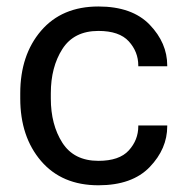

<svg xmlns="http://www.w3.org/2000/svg" viewBox="-20 -548 561 583"><path d="M41.5 -249Q41.5 -132.8 104.7 -59.1Q168 14.6 278.8 14.6Q381.3 14.6 434.6 -40.8Q487.8 -96.2 487.8 -164.6V-167H399.9V-164.6Q399.9 -123 371.1 -91.3Q342.3 -59.6 278.8 -59.6Q204.6 -59.6 169.4 -114.5Q134.3 -169.4 134.3 -249V-264.6Q134.3 -344.2 169.4 -399.2Q204.6 -454.1 278.8 -454.1Q342.3 -454.1 371.1 -422.4Q399.9 -390.6 399.9 -349.1V-346.7H487.8V-349.1Q487.8 -417.5 434.6 -472.9Q381.3 -528.3 278.8 -528.3Q168 -528.3 104.7 -454.6Q41.5 -380.9 41.5 -264.6Z"/></svg>

Font: Roboto Flex
Style: Regular
Weight: 400
Designer: Berlow after Robertson
Foundry: Google
Version: Version 3.200;gftools[0.9.32]